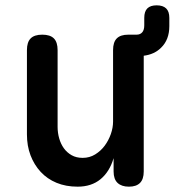

<svg xmlns="http://www.w3.org/2000/svg" viewBox="-20 -690 655 720"><path d="M404 -234V-502Q404 -532 418 -546Q432 -560 461 -560H492Q506 -560 513.5 -569Q521 -578 521 -595V-623Q521 -647 532.5 -658.5Q544 -670 567.5 -670Q591 -670 603 -658.5Q615 -647 615 -623V-592Q615 -541 584 -511Q559 -486 519 -481V-47Q519 -18 505 -4Q491 10 463.5 10Q436 10 421 -4Q406 -18 406 -47V-97Q391 -46 357 -18Q323 10 271 10Q227 10 192 -4.5Q157 -19 132.5 -45.5Q108 -72 94.5 -107.5Q81 -143 81 -186V-502Q81 -532 95 -546Q109 -560 138.5 -560Q168 -560 182 -546Q196 -532 196 -502V-214Q196 -192 202 -171Q208 -150 219.5 -134Q231 -118 248.5 -108Q266 -98 290 -98Q316 -98 337 -111Q358 -124 372.5 -143.5Q387 -163 395.5 -187Q404 -211 404 -234Z"/></svg>

Font: Maple Mono SemiBold
Style: Regular
Weight: 600
Monospace: yes
Designer: subframe7536
Version: Version 7.000